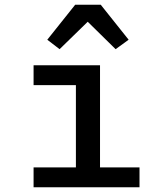

<svg xmlns="http://www.w3.org/2000/svg" viewBox="-20 -792 680 812"><path d="M122 -84H301V-432H122V-516H403V-84H570V0H122ZM406 -772 524 -624 469 -584 351 -700 232 -584 180 -624 298 -772Z"/></svg>

Font: Writer Medium
Style: Regular
Weight: 500
Monospace: yes
Designer: Mike Abbink, Paul van der Laan, Pieter van Rosmalen
Foundry: Bold Monday
Version: Version 2.001 2020